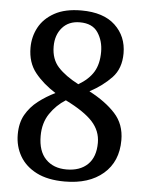

<svg xmlns="http://www.w3.org/2000/svg" viewBox="-53 -767 624 820"><g transform="rotate(5 259.5 -357.0)"><path d="M255 10Q182 10 134 -14.5Q86 -39 62 -80.5Q38 -122 38 -173Q38 -223 58 -258Q78 -293 111 -318.5Q144 -344 183 -363Q129 -397 94.5 -440Q60 -483 60 -547Q60 -594 81.5 -634Q103 -674 148 -699Q193 -724 263 -724Q358 -724 408 -677Q458 -630 458 -557Q458 -492 420.5 -452.5Q383 -413 327 -383Q398 -346 439.5 -300.5Q481 -255 481 -187Q481 -95 420 -42.5Q359 10 255 10ZM277 -409Q321 -435 341.5 -469Q362 -503 362 -555Q362 -602 338.5 -637.5Q315 -673 261 -673Q213 -673 185.5 -641.5Q158 -610 158 -561Q158 -506 189.5 -472Q221 -438 277 -409ZM258 -42Q316 -42 349 -74Q382 -106 382 -167Q382 -218 346.5 -257Q311 -296 230 -336Q190 -311 163 -271Q136 -231 136 -175Q136 -110 169 -76Q202 -42 258 -42Z"/></g></svg>

Font: Noto Serif Sinhala SemiCondensed Medium
Style: Regular
Weight: 500
Width: 4
Designer: Jelle Bosma - Monotype Design Team
Foundry: Monotype Imaging Inc.
Version: Version 2.007; ttfautohint (v1.8.4.7-5d5b)